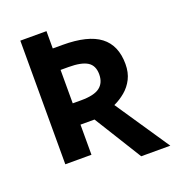

<svg xmlns="http://www.w3.org/2000/svg" viewBox="-145 -828 950 1042"><g transform="rotate(-20 330.0 -307.0)"><path d="M492 100 322 -174H241V0H90V-714H241V-614H298Q444 -614 513.5 -561Q583 -508 583 -400Q583 -351 564.5 -314.5Q546 -278 515.5 -252.5Q485 -227 450 -211L660 100ZM241 -297H290Q365 -297 397.5 -322Q430 -347 430 -396Q430 -447 395.5 -468.5Q361 -490 287 -490H241Z"/></g></svg>

Font: Noto IKEA Arabic
Style: Bold
Weight: 700
Designer: Monotype Design Team
Foundry: Monotype Imaging Inc.
Version: Version 1.200